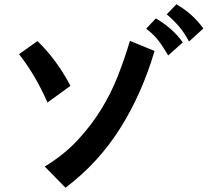

<svg xmlns="http://www.w3.org/2000/svg" viewBox="-20 -807 1040 897"><path d="M202 -328Q172 -395 141 -448Q110 -501 69 -554L155 -615Q198 -574 238 -520Q278 -466 309 -406ZM702 -569Q644 -371 542 -208.5Q440 -46 286 70L189 -29Q278 -83 341.5 -151Q405 -219 452 -295Q499 -371 531 -453Q563 -535 587 -616ZM766 -548Q753 -569 742.5 -585.5Q732 -602 720.5 -617Q709 -632 695.5 -645Q682 -658 663 -673L708 -721Q722 -713 739.5 -701Q757 -689 774.5 -674Q792 -659 807 -642.5Q822 -626 834 -609ZM863 -613Q842 -653 817 -682.5Q792 -712 759 -740L804 -787Q842 -765 873 -737.5Q904 -710 930 -674Z"/></svg>

Font: NanumGothicCoding
Style: Bold
Weight: 700
Monospace: yes
Designer: Kwon Bruce; Nicolas Noh; Sung-woo Choi; Go-un Cha; Soo-hyun Park;
Foundry: NHN Corporation
Version: Version 2.000;PS 1;hotconv 1.0.49;makeotf.lib2.0.14853